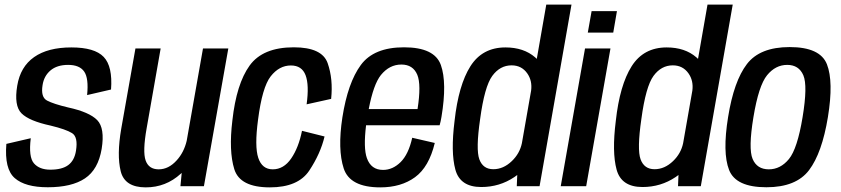

<svg xmlns="http://www.w3.org/2000/svg" viewBox="-20 -805 3634 830"><path d="M186.5 4.5Q89 4.5 43.8 -35Q-1.5 -74.5 7.5 -183L113 -207.5Q103 -126 126.8 -98.8Q150.5 -71.5 197.5 -71.5Q248.5 -71.5 275.2 -91.5Q302 -111.5 308.5 -153.5Q318 -213 291.5 -229.5Q265 -246 199 -262Q106 -282 73 -315Q40 -348 54.5 -434.5Q68 -516.5 127.5 -558.2Q187 -600 288.5 -600Q389 -600 428.2 -559Q467.5 -518 460 -418L356.5 -394Q364 -466.5 344 -495.5Q324 -524.5 274.5 -524.5Q226.5 -524.5 198.2 -500.5Q170 -476.5 164 -437Q155.5 -385 183.5 -370.2Q211.5 -355.5 274.5 -340.5Q366.5 -320.5 400.2 -285.8Q434 -251 419.5 -161.5Q404.5 -72 347.2 -33.8Q290 4.5 186.5 4.5Z M760 0 765.5 -57.5Q763.5 -56 761.5 -54Q697 5 610 5Q519 5 501.8 -64.8Q484.5 -134.5 504 -248L565.5 -595.5H674.5L614 -251Q596 -150 609.5 -111.5Q623 -73 666 -73Q709 -73 744 -112Q775 -146 787 -196L857.5 -595.5H967L861.5 0Z M1146.5 5Q1017 5 992.8 -73.8Q968.5 -152.5 984.5 -284Q1002 -442.5 1059 -521.5Q1116 -600.5 1250 -600.5Q1372.5 -600.5 1396.5 -531.8Q1420.5 -463 1411.5 -377.5L1305.5 -354Q1317 -437.5 1301 -479.8Q1285 -522 1237.5 -522Q1187 -522 1150.2 -475Q1113.5 -428 1095.5 -287.5Q1080 -172 1096.5 -122.5Q1113 -73 1159 -73Q1206.5 -73 1238.8 -120Q1271 -167 1285.5 -239.5L1383 -215Q1365.5 -141 1317.2 -68Q1269 5 1146.5 5Z M1624 5Q1492.5 5 1465.8 -77Q1439 -159 1460 -297Q1483.5 -447.5 1539.8 -524Q1596 -600.5 1726.5 -600.5Q1858.5 -600.5 1885.8 -524Q1913 -447.5 1888.5 -300Q1885 -279 1880.5 -263.5H1562.5Q1550.5 -165 1566 -121.5Q1584 -70.5 1636 -70.5Q1677.5 -70.5 1711.8 -104.2Q1746 -138 1762 -209.5L1859.5 -187Q1834.5 -83 1774.2 -39Q1714 5 1624 5ZM1574 -333.5H1785Q1801.5 -439 1784 -481.5Q1765.5 -526 1715 -526Q1663.5 -526 1626.5 -480.5Q1594.5 -440.5 1574 -333.5Z M2214 0 2216 -48.5Q2210 -44 2203.5 -39.5Q2139.5 3.5 2060.5 3.5Q1969 3.5 1948.5 -71.8Q1928 -147 1945 -282Q1962 -437 2013.5 -518.5Q2065 -600 2165 -600Q2244 -600 2293.5 -557Q2297 -554 2300.5 -550.5L2341.5 -785H2450.5L2312.5 0ZM2236 -185.5 2276 -413.5Q2281.5 -456 2259.5 -487.5Q2235 -522.5 2191.5 -522.5Q2141.5 -522.5 2108 -476.8Q2074.5 -431 2055.5 -290Q2036.5 -159 2052.2 -116.2Q2068 -73.5 2112.5 -73.5Q2156 -73.5 2192.5 -108.5Q2226.5 -141 2236 -185.5Z M2404 0 2509 -595.5H2619L2514 0ZM2537.5 -757H2647L2631 -664H2521Z M2911 0 2913 -48.5Q2907 -44 2900.5 -39.5Q2836.5 3.5 2757.5 3.5Q2666 3.5 2645.5 -71.8Q2625 -147 2642 -282Q2659 -437 2710.5 -518.5Q2762 -600 2862 -600Q2941 -600 2990.5 -557Q2994 -554 2997.5 -550.5L3038.5 -785H3147.5L3009.5 0ZM2933 -185.5 2973 -413.5Q2978.5 -456 2956.5 -487.5Q2932 -522.5 2888.5 -522.5Q2838.5 -522.5 2805 -476.8Q2771.5 -431 2752.5 -290Q2733.5 -159 2749.2 -116.2Q2765 -73.5 2809.5 -73.5Q2853 -73.5 2889.5 -108.5Q2923.5 -141 2933 -185.5Z M3293 4.5Q3161 4.5 3131.8 -70.2Q3102.5 -145 3127.5 -299Q3152.5 -454.5 3208.8 -528Q3265 -601.5 3393.5 -601.5Q3525.5 -601.5 3554.8 -527Q3584 -452.5 3559 -299Q3533.5 -143.5 3477.5 -69.5Q3421.5 4.5 3293 4.5ZM3303.5 -73Q3354 -73 3390.5 -117.5Q3427 -162 3449.5 -298.5Q3472 -434.5 3452.8 -479.5Q3433.5 -524.5 3383 -524.5Q3332.5 -524.5 3296 -479.8Q3259.5 -435 3237 -298.5Q3214.5 -162.5 3233.5 -117.8Q3252.5 -73 3303.5 -73Z"/></svg>

Font: Anybody Medium
Style: Italic
Weight: 500
Italic angle: -10°
Designer: Tyler Finck
Foundry: Etcetera Type Company
Version: Version 1.010; ttfautohint (v1.8.3) -l 8 -r 50 -G 200 -x 14 